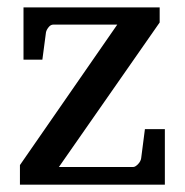

<svg xmlns="http://www.w3.org/2000/svg" viewBox="-20 -502 502 522"><path d="M34.2 0V-53.2L298.8 -435.1H125Q117.7 -435.1 112.1 -428Q106.4 -420.9 105 -414.1L95.2 -339.8H43.9V-481.9H414.1V-440.9L140.1 -47.9H341.8Q345.2 -47.9 348.9 -50.3Q352.5 -52.7 355.7 -56.2Q358.9 -59.6 361.1 -63.7Q363.3 -67.9 363.8 -71.8L374 -150.9H428.2V0Z"/></svg>

Font: Charis SIL APac
Style: Regular
Weight: 400
Foundry: SIL International
Version: Version 5.000